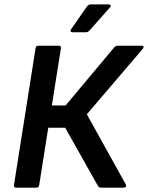

<svg xmlns="http://www.w3.org/2000/svg" viewBox="-20 -866 683 886"><path d="M55.1 0Q42.4 0 44.4 -11.7L144.1 -643.3Q145.4 -655 157.1 -655H251.1Q263.1 -655 261.1 -643.3L219.2 -379.2H282.6L507 -647.3Q513.7 -655 524 -655H633.4Q640.4 -655 642.3 -651Q644.1 -647 639.1 -641L380.8 -338.6L560.2 -15.4Q563.5 -9.3 560.6 -4.7Q557.8 0 551.1 0H445.4Q436.1 0 431 -9.7L280.8 -276.6H202.7L160.8 -11.7Q158.8 0 148.4 0ZM314.3 -717.2Q308.3 -717.2 306.3 -721.4Q304.3 -725.6 308.3 -731.3L379.7 -834Q387.4 -845.7 399.1 -845.7H481.5Q488.2 -845.7 490.2 -841.1Q492.2 -836.4 486.8 -831L396.3 -728.9Q391.7 -723.2 387 -720.2Q382.3 -717.2 375.9 -717.2Z"/></svg>

Font: Sofia Sans Hairline
Style: Italic
Weight: 1
Italic angle: -9°
Designer: Botio Nikoltchev, Ani Petrova
Foundry: lettersoup
Version: Version 4.102